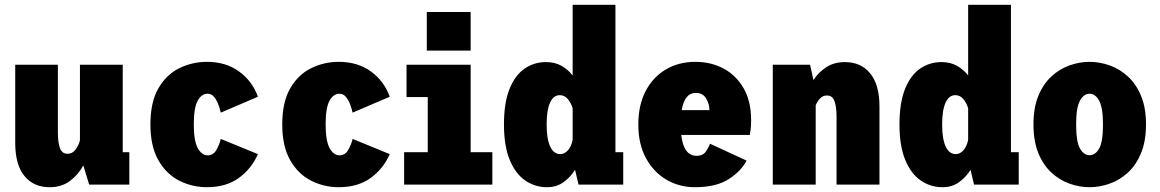

<svg xmlns="http://www.w3.org/2000/svg" viewBox="-20 -770 4840 801"><path d="M187 11Q120 11 81.8 -36Q43.5 -83 43.5 -174V-500H221.5V-217.5Q221.5 -175 230.2 -151.8Q239 -128.5 261.5 -128.5Q283 -128.5 296.5 -147.8Q310 -167 313.5 -185.5V-500H492V-135H519.5V0H352L327.5 -80Q308 -42.5 272.8 -15.8Q237.5 11 187 11Z M843.5 11Q782 11 728 -16.2Q674 -43.5 640.8 -101.5Q607.5 -159.5 607.5 -251Q607.5 -344 640.8 -401.5Q674 -459 728 -485.5Q782 -512 843.5 -512Q922 -512 977.2 -472Q1032.5 -432 1056 -366.5L901 -300Q898 -315 891.2 -333.2Q884.5 -351.5 873.5 -365.2Q862.5 -379 846 -379Q821 -379 804.8 -350Q788.5 -321 788.5 -251Q788.5 -182.5 805 -152.2Q821.5 -122 846.5 -122Q870.5 -122 883.5 -145.8Q896.5 -169.5 901 -190.5L1056 -127Q1029 -65.5 975.8 -27.2Q922.5 11 843.5 11Z M1393.5 11Q1332 11 1278 -16.2Q1224 -43.5 1190.8 -101.5Q1157.5 -159.5 1157.5 -251Q1157.5 -344 1190.8 -401.5Q1224 -459 1278 -485.5Q1332 -512 1393.5 -512Q1472 -512 1527.2 -472Q1582.5 -432 1606 -366.5L1451 -300Q1448 -315 1441.2 -333.2Q1434.5 -351.5 1423.5 -365.2Q1412.5 -379 1396 -379Q1371 -379 1354.8 -350Q1338.5 -321 1338.5 -251Q1338.5 -182.5 1355 -152.2Q1371.5 -122 1396.5 -122Q1420.5 -122 1433.5 -145.8Q1446.5 -169.5 1451 -190.5L1606 -127Q1579 -65.5 1525.8 -27.2Q1472.5 11 1393.5 11Z M1760.5 -720H1943.5V-559H1760.5ZM1666 0V-135H1764.5V-365H1676V-500H1943.5V-135H2034V0Z M2262 11Q2212 11 2171.2 -17Q2130.5 -45 2106.5 -103Q2082.5 -161 2082.5 -251Q2082.5 -341 2105.5 -398.5Q2128.5 -456 2168.2 -483.5Q2208 -511 2258 -511Q2295 -511 2322.8 -495.2Q2350.5 -479.5 2369 -455V-750H2547.5V-135H2580V0H2393.5L2379 -61.5Q2360 -31 2331 -10Q2302 11 2262 11ZM2260.5 -251Q2260.5 -191 2275 -159.2Q2289.5 -127.5 2317 -127Q2335.5 -127 2349.8 -143.5Q2364 -160 2369 -187V-318.5Q2362 -341.5 2348.5 -357.2Q2335 -373 2315.5 -373Q2289 -373 2274.8 -341.8Q2260.5 -310.5 2260.5 -251Z M2879 11Q2814 11 2760.5 -20.2Q2707 -51.5 2675 -110Q2643 -168.5 2643 -250.5Q2643 -331.5 2673.5 -390Q2704 -448.5 2757.8 -480.2Q2811.5 -512 2880.5 -512Q2947 -512 2999.5 -483.5Q3052 -455 3082.8 -401Q3113.5 -347 3113.5 -269.5Q3113.5 -246.5 3111.8 -231.2Q3110 -216 3108 -207H2822Q2832 -120 2886 -120Q2913 -120 2925.2 -138.5Q2937.5 -157 2942 -170.5L3094.5 -100Q3073 -57 3020.5 -23Q2968 11 2879 11ZM2883 -382.5Q2836 -382.5 2824 -310.5H2939.5V-314Q2939.5 -336 2925.8 -359.2Q2912 -382.5 2883 -382.5Z M3204 0V-500H3359.5L3373.5 -436Q3393.5 -467.5 3426.5 -489.2Q3459.5 -511 3505 -511Q3571.5 -511 3610.2 -464Q3649 -417 3649 -326V0H3470V-282.5Q3470 -325 3461.2 -348.5Q3452.5 -372 3430 -371.5Q3413 -372 3401 -359Q3389 -346 3383 -330.5V0Z M3912 11Q3862 11 3821.2 -17Q3780.5 -45 3756.5 -103Q3732.5 -161 3732.5 -251Q3732.5 -341 3755.5 -398.5Q3778.5 -456 3818.2 -483.5Q3858 -511 3908 -511Q3945 -511 3972.8 -495.2Q4000.5 -479.5 4019 -455V-750H4197.5V-135H4230V0H4043.5L4029 -61.5Q4010 -31 3981 -10Q3952 11 3912 11ZM3910.5 -251Q3910.5 -191 3925 -159.2Q3939.5 -127.5 3967 -127Q3985.5 -127 3999.8 -143.5Q4014 -160 4019 -187V-318.5Q4012 -341.5 3998.5 -357.2Q3985 -373 3965.5 -373Q3939 -373 3924.8 -341.8Q3910.5 -310.5 3910.5 -251Z M4525.5 11Q4483.5 11 4442 -3.8Q4400.5 -18.5 4366.5 -49.8Q4332.5 -81 4312 -131Q4291.5 -181 4291.5 -251Q4291.5 -321 4312 -370.5Q4332.5 -420 4366.5 -451.2Q4400.5 -482.5 4442 -497.2Q4483.5 -512 4525.5 -512Q4567.5 -512 4609.2 -497.2Q4651 -482.5 4685.2 -451.2Q4719.5 -420 4740.2 -370.5Q4761 -321 4761 -251Q4761 -181 4740.2 -131Q4719.5 -81 4685.2 -49.8Q4651 -18.5 4609.2 -3.8Q4567.5 11 4525.5 11ZM4525.5 -122.5Q4549.5 -122.5 4565.5 -150.2Q4581.5 -178 4581.5 -251Q4581.5 -321 4565.5 -350Q4549.5 -379 4525.5 -379Q4501.5 -379 4485.5 -350.2Q4469.5 -321.5 4469.5 -251Q4469.5 -178.5 4485.5 -150.5Q4501.5 -122.5 4525.5 -122.5Z"/></svg>

Font: Trispace SemiCondensed ExtraBold
Style: Regular
Weight: 800
Width: 4
Designer: Tyler Finck
Foundry: Etcetera Type Company
Version: Version 1.210; ttfautohint (v1.8.3)